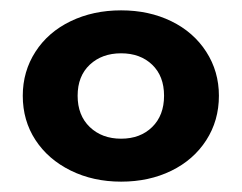

<svg xmlns="http://www.w3.org/2000/svg" viewBox="-20 -770 467 371"><path d="M24 -585Q24 -632 48.5 -670Q73 -708 116.5 -729Q160 -750 214 -750Q268 -750 311 -729Q354 -708 378.5 -670Q403 -632 403 -585Q403 -537 378.5 -499Q354 -461 311 -440Q268 -419 214 -419Q160 -419 116.5 -440.5Q73 -462 48.5 -499.5Q24 -537 24 -585ZM297 -585Q297 -623 274 -645Q251 -667 214 -667Q177 -667 153.5 -645Q130 -623 130 -585Q130 -547 153.5 -524.5Q177 -502 214 -502Q251 -502 274 -524.5Q297 -547 297 -585Z"/></svg>

Font: Idrija
Style: Bold
Weight: 700
Designer: Julieta Ulanovsky
Foundry: Julieta Ulanovsky
Version: Version 7.200